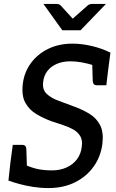

<svg xmlns="http://www.w3.org/2000/svg" viewBox="-20 -949 590 977"><path d="M226 8Q187 8 148.5 2Q110 -4 77.5 -13Q45 -22 23 -30L33 -122L105 -111Q145 -94 175.5 -88Q206 -82 245 -82Q286 -82 319 -97Q352 -112 372 -139Q392 -166 396 -202Q401 -235 388.5 -256Q376 -277 353 -290Q330 -303 301 -312.5Q272 -322 242 -332Q201 -347 165 -368.5Q129 -390 109 -426Q89 -462 96 -522Q103 -581 137 -627.5Q171 -674 225.5 -700.5Q280 -727 349 -727Q395 -727 446.5 -715Q498 -703 542 -681L532 -606L459 -616Q427 -626 396.5 -631.5Q366 -637 338 -637Q299 -637 269 -624Q239 -611 221 -587.5Q203 -564 200 -534Q194 -494 217 -472Q240 -450 277.5 -436.5Q315 -423 354 -408Q399 -392 435 -370Q471 -348 489.5 -312Q508 -276 501 -217Q493 -153 457 -102Q421 -51 362 -21.5Q303 8 226 8ZM449 -630 532 -606 521 -515H474Q463 -515 458 -520Q453 -525 452 -535ZM117 -98 33 -122 45 -212H93Q102 -212 107.5 -207.5Q113 -203 114 -192ZM519 -929 390 -795H297L201 -929H267Q280 -929 288 -922L350 -854L427 -922Q430 -925 436.5 -927Q443 -929 450 -929Z"/></svg>

Font: Aleo Medium
Style: Italic
Weight: 500
Italic angle: -7°
Designer: Alessio Laiso
Foundry: Alessio Laiso
Version: Version 2.001;gftools[0.9.29]